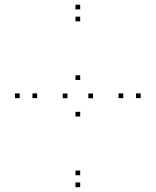

<svg xmlns="http://www.w3.org/2000/svg" viewBox="-20 -772 660 814"><path d="M576.5 -356V-376H556.5V-356ZM320 -732V-752H300V-732ZM63.5 -356V-376H43.5V-356ZM320 21.5V1.5H300V21.5ZM137.5 -356V-376H117.5V-356ZM320 -681.5V-701.5H300V-681.5ZM502.5 -356V-376H482.5V-356ZM320 -29V-49H300V-29ZM374.5 -355.5V-375.5H354.5V-355.5ZM320 -433V-453H300V-433ZM266 -355.5V-375.5H246V-355.5ZM320 -278V-298H300V-278Z"/></svg>

Font: Monaspace Xenon Dots Var
Style: Regular
Weight: 400
Designer: Riley Cran and the Lettermatic Team
Version: Version 1.100 (Monaspace Xenon Dots)